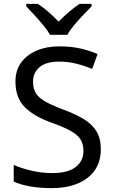

<svg xmlns="http://www.w3.org/2000/svg" viewBox="-20 -964 589 994"><path d="M502 -191Q502 -96 433 -43Q364 10 247 10Q187 10 136 1Q85 -8 51 -24V-110Q87 -94 140.5 -81Q194 -68 251 -68Q331 -68 371.5 -99Q412 -130 412 -183Q412 -218 397 -242Q382 -266 345.5 -286.5Q309 -307 244 -330Q153 -363 106.5 -411Q60 -459 60 -542Q60 -599 89 -639.5Q118 -680 169.5 -702Q221 -724 288 -724Q347 -724 396 -713Q445 -702 485 -684L457 -607Q420 -623 376.5 -634Q333 -645 286 -645Q219 -645 185 -616.5Q151 -588 151 -541Q151 -505 166 -481Q181 -457 215 -438Q249 -419 307 -397Q370 -374 413.5 -347.5Q457 -321 479.5 -284Q502 -247 502 -191ZM239 -784Q226 -807 204 -833.5Q182 -860 158 -886Q134 -912 116 -931V-944H176Q202 -927 230 -903Q258 -879 283 -852Q310 -879 338 -903Q366 -927 392 -944H454V-931Q435 -912 410.5 -886Q386 -860 363.5 -833.5Q341 -807 329 -784Z"/></svg>

Font: Noto Sans Tifinagh Azawagh
Style: Regular
Weight: 400
Designer: JamraPatel
Foundry: JamraPatel LLC
Version: Version 2.006; ttfautohint (v1.8.4.7-5d5b)